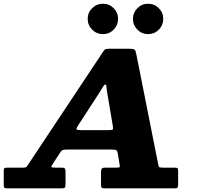

<svg xmlns="http://www.w3.org/2000/svg" viewBox="-78 -1032 1078 1052"><path d="M733.5 -845Q768 -845 792.2 -869.5Q816.5 -894 816.5 -928.5Q816.5 -963 792.2 -987.2Q768 -1011.5 733.5 -1011.5Q699 -1011.5 674.8 -987.2Q650.5 -963 650.5 -928.5Q650.5 -894 674.8 -869.5Q699 -845 733.5 -845ZM486 -845Q520.5 -845 544.8 -869.5Q569 -894 569 -928.5Q569 -963 544.8 -987.2Q520.5 -1011.5 485.5 -1011.5Q451.5 -1011.5 427 -987.2Q402.5 -963 402.5 -928.5Q402.5 -894 427 -869.5Q451.5 -845 486 -845ZM467.5 -525.5Q478.5 -542.5 485.8 -555.5Q493 -568.5 498.5 -568.5Q505 -568.5 505.2 -557Q505.5 -545.5 509.5 -524L540 -342.5Q543.5 -323.5 537.8 -321.2Q532 -319 511 -319H368Q338.5 -319 340.5 -326.2Q342.5 -333.5 352 -348ZM-57.5 -19Q-57.5 -5.5 -53.5 -2.8Q-49.5 0 -36 0H257.5Q274 0 277.5 -4.5Q281 -9 281 -25.5V-91.5Q281 -104 277 -108.8Q273 -113.5 261.5 -113.5H226Q204 -113.5 203.2 -117Q202.5 -120.5 210.5 -133L251.5 -196Q259 -207.5 265.5 -210Q272 -212.5 291 -212.5H530Q550.5 -212.5 557.5 -210Q564.5 -207.5 567.5 -190L577 -133Q579.5 -120 577.8 -116.8Q576 -113.5 560 -113.5H500Q483 -113.5 479.2 -107.5Q475.5 -101.5 475.5 -86V-18.5Q475.5 -6.5 479.5 -3.2Q483.5 0 495 0H878Q891.5 0 894.8 -4Q898 -8 898 -21.5V-95Q898 -107 894.2 -110.2Q890.5 -113.5 879.5 -113.5H815.5Q798.5 -113.5 794.8 -116.5Q791 -119.5 788.5 -133.5L670 -729.5Q667 -745 664.5 -752.5Q662 -760 654 -762.5Q646 -765 627 -765H520.5Q501 -765 496 -760Q491 -755 483.5 -743.5L76 -130Q70.5 -121.5 67 -117.5Q63.5 -113.5 48.5 -113.5H-38.5Q-50 -113.5 -53.8 -110.5Q-57.5 -107.5 -57.5 -96Z"/></svg>

Font: Besley ExtraBold
Style: Italic
Weight: 800
Italic angle: -13°
Designer: Owen Earl
Foundry: indestructible type*
Version: Version 2.001